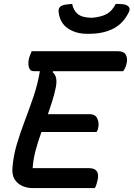

<svg xmlns="http://www.w3.org/2000/svg" viewBox="-20 -962 683 982"><path d="M145 0Q119 0 94 -11Q69 -22 54.5 -45.5Q40 -69 44 -108Q49 -168 67 -227.5Q85 -287 108 -347.5Q131 -408 152 -470Q173 -532 184 -598H152Q133 -598 127.5 -619Q122 -640 129 -666Q133 -678 136 -685.5Q139 -693 142 -700H584Q614 -700 624 -681Q634 -662 627 -635Q622 -614 610 -598H252L249 -593Q277 -571 265 -513Q258 -479 247.5 -445.5Q237 -412 225 -378H439Q468 -378 478 -355Q488 -332 482 -307Q481 -300 478.5 -295.5Q476 -291 474 -287H192Q175 -240 162.5 -194Q150 -148 147 -102H435Q493 -102 479 -40Q476 -28 473 -18Q470 -8 465 0ZM572 -942Q592 -942 607.5 -940.5Q623 -939 633 -932Q649 -921 639 -900Q611 -842 559.5 -815.5Q508 -789 434 -789H426Q368 -789 327 -817Q286 -845 280 -900Q277 -921 292 -931Q304 -937 318.5 -939Q333 -941 349 -942Q356 -908 378 -890Q400 -872 450 -871Q497 -875 525 -890Q553 -905 572 -942Z"/></svg>

Font: Recursive Mn Csl St Med
Style: Italic
Weight: 500
Italic angle: -15°
Monospace: yes
Version: Version 1.079;hotconv 1.0.112;makeotfexe 2.5.65598; ttfautoh